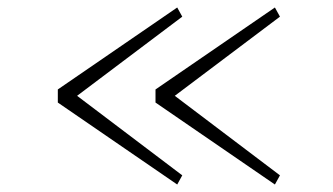

<svg xmlns="http://www.w3.org/2000/svg" viewBox="-20 -550 890 513"><path d="M134.5 -311 453.5 -530 467 -505.5 186 -294 467 -81.5 453.5 -57 134.5 -276ZM395.5 -311 714.5 -530 728 -505.5 447 -294 728 -81.5 714.5 -57 395.5 -276Z"/></svg>

Font: League Mono Wide Thin
Style: Regular
Weight: 100
Width: 8
Designer: Tyler Finck
Foundry: The League of Moveable Type / Tyler Finck
Version: Version 2.210